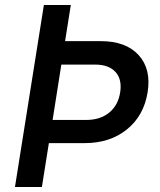

<svg xmlns="http://www.w3.org/2000/svg" viewBox="-20 -750 640 770"><path d="M40 0 156 -730H264L241 -585H384Q485 -585 536 -529Q587 -473 572 -380Q557 -286 489 -231Q421 -176 319 -176H176L148 0ZM191 -269H326Q382 -269 418 -298.5Q454 -328 462 -380Q470 -432 443 -461.5Q416 -491 361 -491H226Z"/></svg>

Font: JetBrains Mono NL SemiBold
Style: Italic
Weight: 600
Italic angle: -9°
Monospace: yes
Designer: Philipp Nurullin, Konstantin Bulenkov
Foundry: JetBrains
Version: Version 2.305; ttfautohint (v1.8.4.7-5d5b)